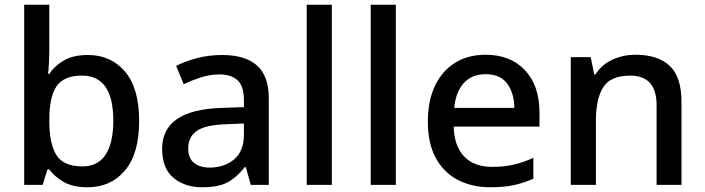

<svg xmlns="http://www.w3.org/2000/svg" viewBox="-20 -780 2973 810"><path d="M188 -577Q188 -544 186.5 -515Q185 -486 183 -468H188Q210 -502 249.5 -525Q289 -548 351 -548Q448 -548 507.5 -478Q567 -408 567 -270Q567 -131 507 -60.5Q447 10 350 10Q287 10 248.5 -12.5Q210 -35 188 -65H180L160 0H82V-760H188ZM326 -461Q249 -461 218.5 -416Q188 -371 188 -276V-268Q188 -175 217.5 -126.5Q247 -78 328 -78Q393 -78 425.5 -127.5Q458 -177 458 -271Q458 -461 326 -461Z M917 -548Q1015 -548 1064.5 -503.5Q1114 -459 1114 -365V0H1038L1017 -75H1013Q978 -31 939.5 -10.5Q901 10 833 10Q760 10 712 -29.5Q664 -69 664 -153Q664 -234 726.5 -277.5Q789 -321 918 -325L1009 -328V-356Q1009 -417 982 -441.5Q955 -466 906 -466Q866 -466 827.5 -453.5Q789 -441 755 -425L723 -502Q760 -521 810 -534.5Q860 -548 917 -548ZM936 -256Q844 -253 809 -227Q774 -201 774 -154Q774 -112 799 -92.5Q824 -73 864 -73Q926 -73 967.5 -107.5Q1009 -142 1009 -212V-259Z M1380 0H1274V-760H1380Z M1650 0H1544V-760H1650Z M2028 -549Q2134 -549 2195 -483.5Q2256 -418 2256 -305V-246H1894Q1896 -164 1938 -120Q1980 -76 2056 -76Q2107 -76 2147.5 -85.5Q2188 -95 2230 -114V-26Q2189 -8 2147.5 1Q2106 10 2049 10Q1971 10 1911.5 -21Q1852 -52 1818.5 -113.5Q1785 -175 1785 -266Q1785 -356 1815.5 -419Q1846 -482 1900.5 -515.5Q1955 -549 2028 -549ZM2029 -467Q1971 -467 1937 -430Q1903 -393 1896 -325H2150Q2149 -388 2119.5 -427.5Q2090 -467 2029 -467Z M2661 -549Q2756 -549 2805.5 -502Q2855 -455 2855 -351V0H2750V-336Q2750 -461 2639 -461Q2556 -461 2525 -412Q2494 -363 2494 -272V0H2388V-539H2472L2487 -466H2492Q2519 -508 2564 -528.5Q2609 -549 2661 -549Z"/></svg>

Font: Noto Sans Myanmar UI Medium
Style: Regular
Weight: 500
Designer: Monotype Design Team
Foundry: Monotype Imaging Inc.
Version: Version 2.103; ttfautohint (v1.8.4.7-5d5b)